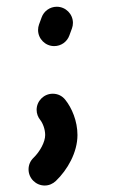

<svg xmlns="http://www.w3.org/2000/svg" viewBox="-20 -433 343 581"><path d="M189.9 -325.7 197.8 -347.2C199.7 -352.5 200.7 -357.9 200.7 -363.8C200.7 -390.6 178.7 -412.6 151.9 -412.6C130.9 -412.6 112.8 -399.4 106 -380.4L98.1 -358.9C96.2 -353.5 95.2 -348.1 95.2 -342.3C95.2 -315.4 117.2 -293.5 144 -293.5C165 -293.5 183.1 -306.6 189.9 -325.7ZM101.6 -70.3C109.4 -60.5 116.7 -42 116.7 -24.4C116.7 -3.4 101.1 25.4 81.5 44.4C71.8 53.7 66.4 65.9 66.4 79.6C66.4 106.4 88.4 128.4 115.2 128.4C128.4 128.4 140.1 123 148.9 114.7C184.1 81.1 214.4 28.3 214.4 -24.4C214.4 -66.9 197.3 -106.4 177.7 -130.9C168.5 -142.6 155.3 -149.4 139.6 -149.4C112.8 -149.4 90.8 -127.4 90.8 -100.6C90.8 -88.9 95.2 -78.1 101.6 -70.3Z"/></svg>

Font: Velvelyne Book
Style: Bold
Weight: 700
Designer: Manon Van der Borght et Mariel Nils
Foundry: Velvetyne
Version: Version 1.070;Glyphs 3.3.1 (3343)